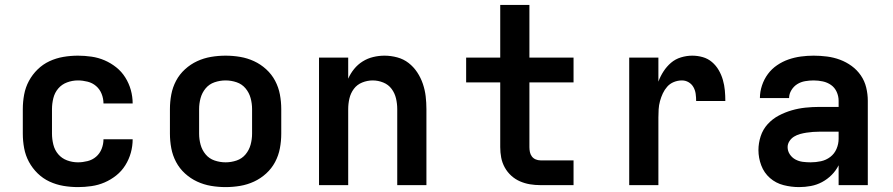

<svg xmlns="http://www.w3.org/2000/svg" viewBox="-20 -755 3640 783"><path d="M298 8Q268 8 238.5 3Q209 -2 182 -14.5Q155 -27 133.5 -48Q112 -69 98 -95Q84 -121 78.5 -150.5Q73 -180 73 -210V-310Q73 -340 78.5 -369.5Q84 -399 98 -425Q112 -451 133.5 -472Q155 -493 182 -505.5Q209 -518 238.5 -523Q268 -528 298 -528Q325 -528 353 -524Q381 -520 406.5 -509Q432 -498 454 -480.5Q476 -463 491 -439Q506 -415 513.5 -388Q521 -361 521 -333Q521 -333 521 -333Q521 -333 521 -333H402Q402 -333 402 -333Q402 -333 402 -333Q402 -353 394.5 -372Q387 -391 372 -404Q357 -417 337 -422Q317 -427 298 -427Q275 -427 253.5 -419Q232 -411 217.5 -394Q203 -377 197.5 -354.5Q192 -332 192 -310V-210Q192 -188 197.5 -165.5Q203 -143 217.5 -126Q232 -109 253.5 -101Q275 -93 298 -93Q317 -93 337 -98Q357 -103 372 -116Q387 -129 394.5 -148Q402 -167 402 -187Q402 -187 402 -187Q402 -187 402 -187H521Q521 -187 521 -187Q521 -187 521 -187Q521 -159 513.5 -132Q506 -105 491 -81Q476 -57 454 -39.5Q432 -22 406.5 -11Q381 0 353 4Q325 8 298 8Z M900 8Q870 8 840.5 3Q811 -2 784 -14.5Q757 -27 734.5 -47.5Q712 -68 698 -94.5Q684 -121 678.5 -150.5Q673 -180 673 -210V-310Q673 -340 678.5 -369.5Q684 -399 698 -425.5Q712 -452 734.5 -472.5Q757 -493 784 -505.5Q811 -518 840.5 -523Q870 -528 900 -528Q930 -528 959.5 -523Q989 -518 1016 -505.5Q1043 -493 1065.5 -472.5Q1088 -452 1102 -425.5Q1116 -399 1121.5 -369.5Q1127 -340 1127 -310V-210Q1127 -180 1121.5 -150.5Q1116 -121 1102 -94.5Q1088 -68 1065.5 -47.5Q1043 -27 1016 -14.5Q989 -2 959.5 3Q930 8 900 8ZM900 -93Q923 -93 945 -100.5Q967 -108 981.5 -125.5Q996 -143 1002 -165Q1008 -187 1008 -210V-310Q1008 -333 1002 -355Q996 -377 981.5 -394.5Q967 -412 945 -419.5Q923 -427 900 -427Q877 -427 855 -419.5Q833 -412 818.5 -394.5Q804 -377 798 -355Q792 -333 792 -310V-210Q792 -187 798 -165Q804 -143 818.5 -125.5Q833 -108 855 -100.5Q877 -93 900 -93Z M1281 0V-520H1400V-434Q1409 -455 1424 -473.5Q1439 -492 1459 -504.5Q1479 -517 1502 -522.5Q1525 -528 1548 -528Q1574 -528 1600 -521Q1626 -514 1646.5 -498Q1667 -482 1681.5 -460Q1696 -438 1704.5 -413Q1713 -388 1716 -362Q1719 -336 1719 -310V0H1600V-310Q1600 -332 1595 -353.5Q1590 -375 1577 -392.5Q1564 -410 1543 -418.5Q1522 -427 1500 -427Q1478 -427 1457 -418.5Q1436 -410 1423 -392.5Q1410 -375 1405 -353.5Q1400 -332 1400 -310V0Z M2184 0Q2162 0 2141 -3.5Q2120 -7 2100.5 -15.5Q2081 -24 2065 -38.5Q2049 -53 2038.5 -72Q2028 -91 2024 -112Q2020 -133 2020 -155V-419H1881V-520H2020V-735H2139V-520H2319V-419H2139V-155Q2139 -145 2141 -135Q2143 -125 2149 -117Q2155 -109 2164.5 -105Q2174 -101 2184 -101H2319V0Z M2546 0V-520H2665V-422Q2673 -444 2686 -464Q2699 -484 2716.5 -499Q2734 -514 2757 -521Q2780 -528 2803 -528Q2825 -528 2846 -522Q2867 -516 2883.5 -502Q2900 -488 2911 -469Q2922 -450 2928 -429Q2934 -408 2936 -386.5Q2938 -365 2938 -343H2819Q2819 -358 2817 -372.5Q2815 -387 2808 -399.5Q2801 -412 2788.5 -419.5Q2776 -427 2761 -427Q2744 -427 2728 -420.5Q2712 -414 2701 -401.5Q2690 -389 2683 -374Q2676 -359 2671.5 -342.5Q2667 -326 2666 -309Q2665 -292 2665 -276V0Z M3239 8Q3207 8 3175.5 0Q3144 -8 3120 -29Q3096 -50 3084.5 -80.5Q3073 -111 3073 -143Q3073 -171 3082 -199Q3091 -227 3110.5 -248.5Q3130 -270 3155.5 -283.5Q3181 -297 3208.5 -305Q3236 -313 3264.5 -316Q3293 -319 3322 -319H3400V-344Q3400 -363 3392 -380.5Q3384 -398 3369 -408.5Q3354 -419 3335.5 -423Q3317 -427 3298 -427Q3281 -427 3263.5 -424Q3246 -421 3231.5 -412Q3217 -403 3207.5 -387.5Q3198 -372 3198 -355H3079Q3079 -381 3087.5 -406.5Q3096 -432 3111.5 -453Q3127 -474 3149 -489Q3171 -504 3195.5 -512.5Q3220 -521 3246 -524.5Q3272 -528 3298 -528Q3325 -528 3352.5 -524.5Q3380 -521 3405.5 -511.5Q3431 -502 3453 -486Q3475 -470 3490.5 -447.5Q3506 -425 3512.5 -398Q3519 -371 3519 -344V0H3400V-81Q3389 -59 3371.5 -41.5Q3354 -24 3332.5 -12.5Q3311 -1 3287 3.5Q3263 8 3239 8ZM3286 -93Q3307 -93 3328 -97.5Q3349 -102 3366 -115Q3383 -128 3391.5 -148Q3400 -168 3400 -189V-218H3322Q3309 -218 3295.5 -217Q3282 -216 3269 -214Q3256 -212 3243 -208.5Q3230 -205 3218.5 -198Q3207 -191 3199.5 -179.5Q3192 -168 3192 -155Q3192 -139 3201 -125.5Q3210 -112 3224 -104.5Q3238 -97 3254 -95Q3270 -93 3286 -93Z"/></svg>

Font: Iosevka SS04 Extended
Style: Bold
Weight: 700
Width: 7
Monospace: yes
Designer: Belleve Invis
Foundry: Belleve Invis
Version: Version 19.0.0; ttfautohint (v1.8.4)